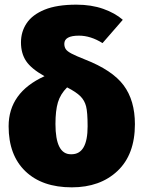

<svg xmlns="http://www.w3.org/2000/svg" viewBox="-20 -784 616 824"><path d="M288 20Q161 20 89 -49Q17 -118 17 -242Q17 -387 171 -457Q114 -489 92 -522Q70 -555 70 -602Q70 -648 94.5 -684.5Q119 -721 171.5 -742.5Q224 -764 308 -764Q372 -764 423 -746Q474 -728 507 -699L420 -599Q369 -631 319 -631Q256 -631 256 -596Q256 -583 262 -573.5Q268 -564 287 -554Q306 -544 344 -529Q462 -483 510.5 -418Q559 -353 559 -251Q559 -121 484.5 -50.5Q410 20 288 20ZM287 -122Q356 -122 356 -242Q356 -302 349.5 -327.5Q343 -353 325 -371Q307 -389 268 -409Q239 -380 228.5 -344.5Q218 -309 218 -252Q218 -122 284 -122Z"/></svg>

Font: Trujillo Black
Style: Regular
Weight: 900
Designer: Fira Sans original fonts by bBox Type GmbH, Carrois Corporate GbR, & Edenspiekermann AG / Changes by Cristiano Sobral
Foundry: Fira Sans original fonts by bBox Type GmbH, Carrois Corporate GbR, & Edenspiekermann AG / Changes by Cristiano Sobral
Version: Version 4.301;July 28, 2020;FontCreator 13.0.0.2655 64-bit